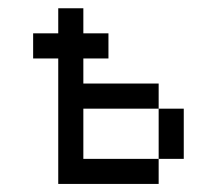

<svg xmlns="http://www.w3.org/2000/svg" viewBox="-20 -458 540 478"><path d="M250 -312.5V-375H187.5V-437.5H125V-375H62.5V-312.5H125V0H375V-62.5H187.5Q187.5 -62.5 187.5 -187.5H375Q375 -187.5 375 -62.5H437.5Q437.5 -62.5 437.5 -187.5H375V-250H187.5V-312.5Z"/></svg>

Font: BFUnifontExMono
Style: Regular
Weight: 500
Version: Version 15.0.06